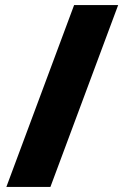

<svg xmlns="http://www.w3.org/2000/svg" viewBox="-20 -734 485 754"><path d="M5 0H178L444 -714H271Z"/></svg>

Font: Noto Sans Khmer SemiCondensed Black
Style: Regular
Weight: 900
Width: 4
Designer: Danh Hong and the Monotype Design Team
Foundry: Monotype Imaging Inc.
Version: Version 2.004